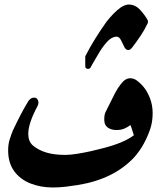

<svg xmlns="http://www.w3.org/2000/svg" viewBox="-20 -829 719 849"><path d="M634 -728Q620 -698 601.5 -670.5Q583 -643 563 -617Q559 -613 556 -610.5Q553 -608 547 -608Q540 -608 535 -613.5Q530 -619 528 -625Q523 -636 515 -651.5Q507 -667 495 -667H493Q472 -665 452.5 -643Q433 -621 417 -594Q401 -567 390 -548Q386 -541 381 -531.5Q376 -522 365 -525Q357 -527 357 -536V-578L358 -582Q378 -621 402 -659.5Q426 -698 451 -733Q465 -751 481 -767.5Q497 -784 515 -797Q523 -802 532 -805.5Q541 -809 549 -809Q578 -809 600 -785Q622 -761 634 -738ZM495 -254Q472 -254 456.5 -265Q441 -276 441 -299V-302Q441 -325 449 -338L466 -372Q477 -395 488.5 -417Q500 -439 515 -458Q534 -483 556 -483Q573 -483 588.5 -470.5Q604 -458 613 -447Q631 -426 643 -395Q655 -364 655 -329Q655 -294 646 -264Q621 -187 574 -134Q484 -37 325 -11Q299 -7 271.5 -3.5Q244 0 214 0Q159 0 114 -18Q69 -36 42.5 -72.5Q16 -109 16 -164Q16 -190 22.5 -211.5Q29 -233 37 -252Q54 -288 70.5 -320Q87 -352 106 -383Q117 -397 128 -397H133Q141 -397 145.5 -390Q150 -383 150 -376Q150 -368 146 -360Q105 -284 105 -237Q105 -204 125 -186Q150 -165 185 -154.5Q220 -144 269 -144Q290 -144 321.5 -149Q353 -154 384 -161Q415 -168 433 -173Q528 -197 572 -231L563 -259L557 -276Q545 -267 530 -260.5Q515 -254 495 -254Z"/></svg>

Font: Aref Ruqaa Ink
Style: Bold
Weight: 700
Designer: Abdullah Aref
Version: Version 1.005